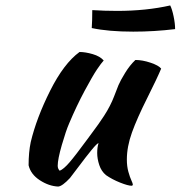

<svg xmlns="http://www.w3.org/2000/svg" viewBox="-20 -665 663 705"><path d="M369.1 -22Q352.1 -36.1 344.5 -59.1Q336.9 -82 336.9 -103Q336.9 -124.5 341.8 -139.2Q336.9 -139.6 316.2 -114.3Q295.4 -88.9 269.5 -54.2Q243.7 -19.5 236.8 -11.2Q209 18.6 193.8 20Q159.7 18.6 126.2 -3.2Q92.8 -24.9 85 -58.1Q85 -106 92.8 -143.1Q113.8 -231.4 164.1 -331.8Q214.4 -432.1 272 -474.1Q293.5 -474.1 320.3 -466.3Q347.2 -458.5 360.8 -442.9Q352.1 -433.6 335.9 -409.7Q319.8 -385.7 290.5 -331.1Q261.2 -276.4 233.9 -211.9Q222.2 -185.1 207 -132.6Q191.9 -80.1 191.9 -56.2Q191.9 -45.4 199.2 -38.1Q213.4 -43.5 235.1 -68.6Q256.8 -93.8 300.8 -153.8Q303.7 -158.2 318.4 -177.7Q333 -197.3 341.3 -209Q349.6 -220.7 362.1 -239.7Q374.5 -258.8 383.5 -276.6Q392.6 -294.4 398.9 -311Q408.2 -335.9 415 -352.3Q421.9 -368.7 439.2 -397Q456.5 -425.3 477.1 -444.8Q502.9 -444.8 532.7 -434.8Q562.5 -424.8 571.8 -413.1Q558.1 -379.9 520.8 -305.4Q483.4 -231 464.6 -178.7Q445.8 -126.5 445.8 -79.1Q445.8 -54.2 451.4 -34.2Q457 -14.2 462.4 -2.7Q467.8 8.8 467.8 13.2Q467.8 14.6 466.8 15.6Q465.8 16.6 464.8 16.6L463.9 17.1Q450.2 17.1 420.9 5.4Q391.6 -6.3 369.1 -22ZM318.8 -627.9Q363.8 -625 410.2 -625Q516.6 -625 605 -645Q611.8 -631.8 617.4 -605.2Q623 -578.6 623 -558.1Q545.9 -548.8 469.2 -548.8Q378.4 -548.8 316.9 -562Q318.8 -588.4 318.8 -627.9Z"/></svg>

Font: Kaushan Script
Style: Regular
Weight: 400
Designer: Pablo Impallari
Foundry: Pablo Impallari
Version: Version 1.002